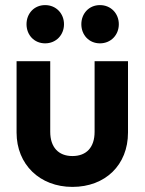

<svg xmlns="http://www.w3.org/2000/svg" viewBox="-20 -723 568 753"><path d="M264 10C393 10 482 -76 482 -203V-483H351V-206C351 -145 319 -111 264 -111C209 -111 177 -146 177 -206V-483H45V-203C45 -78 136 10 264 10ZM84 -628C84 -586 114 -553 157 -553C200 -553 231 -586 231 -628C231 -670 200 -703 157 -703C114 -703 84 -670 84 -628ZM299 -628C299 -586 329 -553 372 -553C415 -553 446 -586 446 -628C446 -670 415 -703 372 -703C329 -703 299 -670 299 -628Z"/></svg>

Font: MV Cash SemiBold
Style: Regular
Weight: 600
Designer: Rodrigo Fuenzalida
Foundry: fragTYPE
Version: Version 1.100;Glyphs 3.1.2 (3151)